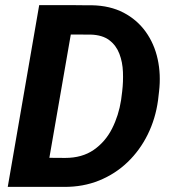

<svg xmlns="http://www.w3.org/2000/svg" viewBox="-20 -731 670 751"><path d="M230.5 0H72.3L92.8 -114.3L234.9 -113.3Q301.3 -113.3 346.7 -144.8Q392.1 -176.3 418.2 -227.8Q444.3 -279.3 453.6 -339.4L458 -374Q462.4 -411.1 460.9 -449.5Q459.5 -487.8 447 -520.5Q434.6 -553.2 407.7 -573.7Q380.9 -594.2 335 -595.7L172.9 -596.2L192.9 -710.9L339.4 -710.4Q410.6 -709 463.4 -681.4Q516.1 -653.8 549.8 -606.9Q583.5 -560.1 596.7 -499.8Q609.9 -439.5 602.1 -373L598.1 -338.4Q588.4 -267.1 557.9 -205.1Q527.3 -143.1 479.2 -96.9Q431.2 -50.8 368.2 -25.1Q305.2 0.5 230.5 0ZM276.9 -710.9 153.3 0H10.3L133.3 -710.9Z"/></svg>

Font: Roboto
Style: Bold Italic
Weight: 700
Italic angle: -12°
Designer: Christian Robertson
Foundry: Google
Version: Version 3.0